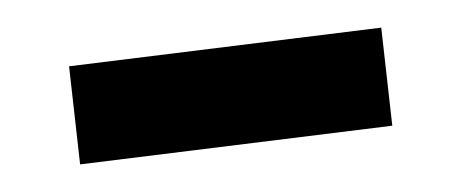

<svg xmlns="http://www.w3.org/2000/svg" viewBox="-20 -344 332 139"><path d="M30 -296 256 -324 264 -253 38 -225Z"/></svg>

Font: Piazzolla SC Medium
Style: Regular
Weight: 500
Designer: Juan Pablo del Peral
Foundry: Huerta Tipografica
Version: Version 1.330